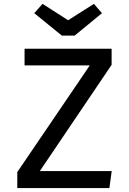

<svg xmlns="http://www.w3.org/2000/svg" viewBox="-20 -954 655 974"><path d="M546.2 -625.1 182.1 -86.2H546.7L534.9 0H67.7V-81L435.4 -622.1H104.6V-706.7H546.2ZM325.6 -851.3 456.4 -934.4 497.4 -887.2 358.5 -773.3H293.8L153.8 -887.2L195.9 -934.4Z"/></svg>

Font: Fira Code Fixed Retina
Style: Regular
Weight: 450
Monospace: yes
Designer: Carrois Corporate, Edenspiekermann AG, Nikita Prokopov
Foundry: Carrois Corporate, Edenspiekermann AG, Nikita Prokopov
Version: Version 5.002